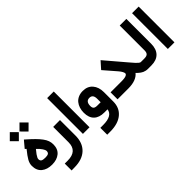

<svg xmlns="http://www.w3.org/2000/svg" viewBox="16 -1461 2470 2470"><g transform="rotate(-45 1251.0 -226.5)"><path d="M231.9 -599.1 314 -681.6 396.5 -599.1Q393.6 -596.2 390.6 -592.8Q384.3 -586.4 356.4 -558.8Q328.6 -531.2 314 -516.6ZM55.2 -599.1 137.7 -681.6 219.7 -599.1 137.7 -516.6ZM151.4 -175.3Q151.4 -148.9 168.7 -137.2Q186 -125.5 228.5 -125.5Q270.5 -125.5 286.4 -137.2Q302.2 -148.9 302.2 -177.2Q302.2 -192.4 282.5 -223.1Q262.7 -253.9 222.7 -291.5Q195.3 -259.3 179.4 -236.3Q163.6 -213.4 157.5 -199.5Q151.4 -185.5 151.4 -175.3ZM228 0Q139.6 0 85.2 -44.4Q30.8 -88.9 30.8 -174.8Q30.8 -217.3 55.2 -261.2Q79.6 -305.2 138.2 -376.5L133.8 -380.4L120.6 -393.1L132.3 -407.2L185.5 -470.7L198.7 -485.8L213.4 -472.7Q272.5 -420.9 309.8 -383.3Q347.2 -345.7 374 -309.6Q400.9 -273.4 412.1 -241.2Q423.3 -209 423.3 -174.3Q423.3 -88.9 369.6 -44.4Q315.9 0 228 0Z M405.3 104.5Q580.1 104.5 580.1 -54.2V-314.9V-334.5H599.6L684.6 -335H704.1V-315.4V-54.2Q704.1 78.6 626.5 153.1Q548.8 227.5 406.2 228.5L371.6 229L351.6 229.5V209.5V124V104.5H371.1Z M806.6 -651.4H887.7H907.2V-631.8V-20V-0.5H887.7H806.6H787.1V-20V-631.8V-651.4Z M1357.9 -189.5V-19.5Q1357.9 95.7 1278.3 161.9Q1198.7 228 1056.2 228H1020H1000.5V208.5V122.6V103H1020H1053.2Q1220.2 103 1234.4 0H1176.3Q1084.5 0 1035.6 -47.6Q986.8 -95.2 986.8 -185.1Q986.8 -229 998.8 -266.4Q1010.7 -303.7 1033.9 -332.3Q1057.1 -360.8 1093.5 -377Q1129.9 -393.1 1175.8 -393.1Q1261.2 -393.1 1309.6 -337.2Q1357.9 -281.2 1357.9 -189.5ZM1107.4 -187Q1107.4 -154.8 1122.8 -140.9Q1138.2 -127 1175.8 -127H1236.3V-189.9Q1236.3 -270 1173.8 -270Q1107.4 -270 1107.4 -187Z M1977.5 0H1969.7Q1950.2 0 1932.4 -4.2Q1914.6 -8.3 1900.6 -14.4Q1886.7 -20.5 1871.6 -31.2Q1856.4 -42 1845.5 -51.8Q1834.5 -61.5 1819.8 -76.2Q1791.5 -39.6 1739.5 -19.8Q1687.5 0 1613.8 0H1436H1416.5V-19.5V-107.4V-127H1436H1614.3Q1647.5 -127 1670.4 -130.6Q1693.4 -134.3 1704.3 -140.6Q1715.3 -147 1719.5 -153.1Q1723.6 -159.2 1723.6 -166Q1723.6 -178.7 1712.6 -199.2Q1701.7 -219.7 1681.2 -244.1L1544.4 -401.9L1533.2 -414.6L1544.4 -427.7L1603.5 -494.1L1618.7 -510.7L1632.8 -493.7L1850.6 -237.8Q1886.2 -196.3 1906.2 -173.8Q1926.3 -151.4 1939.5 -140.9Q1952.6 -130.4 1958 -128.7Q1963.4 -127 1973.1 -127H1977.5Q1982.9 -127 1986.3 -106.4Q1989.7 -85.9 1989.7 -66.9V-61.5Q1989.7 -41.5 1986.6 -20.8Q1983.4 0 1977.5 0Z M1972.7 -127H2032.2Q2072.8 -127 2090.1 -144Q2107.4 -161.1 2107.4 -200.7V-631.8V-651.4H2127H2208.5H2228V-631.8V-201.2Q2228 -104.5 2177.5 -52.2Q2127 0 2031.7 0H1972.7Q1966.8 0 1963.6 -20.8Q1960.4 -41.5 1960.4 -61.5V-66.9Q1960.4 -85.9 1963.9 -106.4Q1967.3 -127 1972.7 -127Z M2351.6 -651.4H2432.6H2452.1V-631.8V-20V-0.5H2432.6H2351.6H2332V-20V-631.8V-651.4Z"/></g></svg>

Font: Shabnam FD-WOL
Style: Bold-FD-WOL
Weight: 700
Foundry: DejaVu fonts team - Redesigned by Saber Rastikerdar - Based on Vazir font
Version: Version 5.0.0